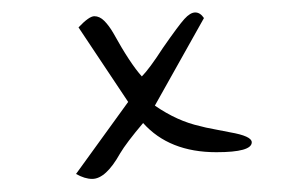

<svg xmlns="http://www.w3.org/2000/svg" viewBox="-20 -380 442 302"><path d="M376 -156.2Q376 -140.6 320.3 -140.6Q246.1 -140.6 205.1 -186.5Q178.7 -155.3 168.9 -138.7Q146.5 -98.6 125 -98.6Q113.3 -98.6 99.6 -106.4L181.6 -219.7L103.5 -336.9Q120.1 -354.5 128.4 -354.5Q136.7 -354.5 144 -347.2Q151.4 -339.8 158.2 -328.1Q184.6 -280.3 203.1 -259.8Q214.8 -271.5 236.3 -304.7Q260.7 -339.8 270 -350.1Q279.3 -360.4 287.1 -360.4Q294.9 -360.4 300.8 -351.6L223.6 -213.9Q258.8 -189.5 294.9 -181.6Q300.8 -179.7 319.3 -176.3Q337.9 -172.9 341.8 -171.9Q376 -166 376 -156.2Z"/></svg>

Font: Dawning of a New Day
Style: Regular
Weight: 400
Designer: Kimberly Geswein
Foundry: Kimberly Geswein
Version: Version 1.002 2010